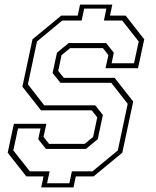

<svg xmlns="http://www.w3.org/2000/svg" viewBox="-20 -768 681 836"><path d="M159.5 48 169.5 0H94.5L13.5 -103L40.5 -229H182L169.5 -172L193.5 -141.5H348.5L385.5 -172L403.5 -257L379.5 -287.5H158.5L77.5 -390.5L121.5 -597L246.5 -700H318.5L328.5 -748H469L459 -700H527L608 -597L581 -471H439.5L452 -528L428 -558.5H285.5L248 -528L233.5 -459.5L258 -429H479L560 -326L512.5 -103L387.5 0H310L300 48ZM185 30H282L293 -22H382.5L493 -113L536 -316L464.5 -407.5H243L209 -450L228 -538.5L279 -580.5H442L475.5 -538.5L466 -492.5H563.5L584 -587.5L512 -678.5H432.5L443 -730.5H346.5L335.5 -678.5H251L141 -587.5L101.5 -401L172.5 -309.5H394.5L428 -267.5L405.5 -162L354 -119.5H180L146.5 -162L156.5 -208.5H58.5L38 -113L110 -22H196Z"/></svg>

Font: Tourney Condensed ExtraLight
Style: Italic
Weight: 200
Width: 3
Italic angle: -12°
Designer: Tyler Finck
Foundry: Etcetera Type Co
Version: Version 1.010; ttfautohint (v1.8.3)